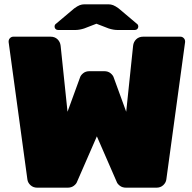

<svg xmlns="http://www.w3.org/2000/svg" viewBox="-20 -870 890 890"><path d="M330 -731H249Q242 -731 237.5 -735.5Q233 -740 233 -747Q233 -756 241 -761L324 -831Q339 -842 349.5 -846Q360 -850 371 -850H483Q494 -850 504.5 -846Q515 -842 530 -831L613 -761Q621 -756 621 -747Q621 -740 616.5 -735.5Q612 -731 605 -731H524Q506 -731 484 -738L427 -760L370 -738Q348 -731 330 -731ZM293 0H153Q134 0 121.5 -11.5Q109 -23 107 -38L20 -675V-678Q20 -687 26.5 -693.5Q33 -700 42 -700H214Q234 -700 246.5 -688Q259 -676 261 -658L293 -352L351 -511Q354 -521 365.5 -530.5Q377 -540 395 -540H463Q481 -540 492.5 -530.5Q504 -521 507 -511L565 -352L597 -658Q599 -676 611.5 -688Q624 -700 644 -700H816Q825 -700 831.5 -693.5Q838 -687 838 -678V-675L751 -38Q749 -23 736.5 -11.5Q724 0 705 0H565Q547 0 535.5 -9Q524 -18 521 -27L429 -238L337 -27Q334 -18 322.5 -9Q311 0 293 0Z"/></svg>

Font: Rubik Mono One
Style: Regular
Weight: 400
Designer: Hubert and Fischer with Elvire Volk Leonovitch (Cyrillic Expansion: Cyreal)
Foundry: Hubert and Fischer with Elvire Volk Leonovitch
Version: Version 2.000